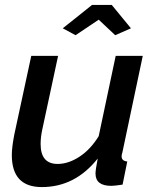

<svg xmlns="http://www.w3.org/2000/svg" viewBox="-20 -750 626 780"><path d="M235 -635 354 -730H434L512 -635L448 -607L381 -670L287 -607ZM28 -120Q28 -151 38 -203L107 -523H216L152 -225Q145 -193 145 -165Q145 -84 214 -84Q258 -84 303 -113.5Q348 -143 381 -197L450 -523H560L477 -130Q474 -121 474 -115Q474 -96 497 -94L478 0Q445 5 432 5Q368 5 368 -45Q368 -60 377 -106Q285 10 150 10Q28 10 28 -120Z"/></svg>

Font: Raleway-v4020 SemiBold
Style: Italic
Weight: 600
Italic angle: -12°
Designer: Matt McInerney, Pablo Impallari, Rodrigo Fuenzalida
Foundry: Matt McInerney, Pablo Impallari, Rodrigo Fuenzalida
Version: Version 4.020;PS 004.020;hotconv 1.0.88;makeotf.lib2.5.64775